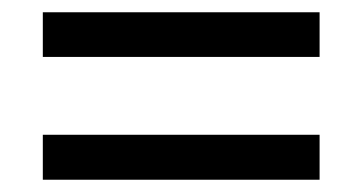

<svg xmlns="http://www.w3.org/2000/svg" viewBox="-20 -479 591 313"><path d="M49.8 -186V-259.3H501V-186ZM49.8 -386.2V-459H501V-386.2Z"/></svg>

Font: NotoSans
Style: Regular
Weight: 400
Designer: Monotype Design team
Foundry: Monotype Imaging Inc.
Version: Version 1.04; ttfautohint (v1.4.1)